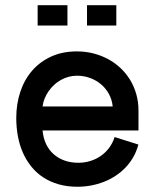

<svg xmlns="http://www.w3.org/2000/svg" viewBox="-20 -710 596 739"><path d="M421.1 -182.5Q414 -159.6 400.2 -141.2Q386.5 -122.8 368.1 -109.9Q349.6 -97.1 327.4 -90.3Q305.3 -83.5 281.4 -83.5Q252.8 -83.5 228.7 -92Q204.5 -100.6 186.4 -116.6Q168.4 -132.5 157.4 -155.6Q146.5 -178.6 143.8 -207.9H513V-284.6Q513 -318 504.5 -347.8Q496.1 -377.5 480.6 -402.9Q465 -428.2 443.5 -448.4Q421.9 -468.7 395.4 -482.8Q368.9 -497 338.7 -504.6Q308.5 -512.2 276.1 -512.2Q220.2 -512.2 176.8 -492.2Q133.3 -472.3 103.5 -437.7Q73.6 -403.2 58.1 -356.4Q42.6 -309.6 42.6 -255.9Q42.6 -219 49 -185Q55.4 -151 68.5 -121.6Q81.5 -92.2 101.1 -68.2Q120.6 -44.1 146.7 -27.1Q172.9 -10 205.7 -0.6Q238.5 8.8 277.8 8.8Q304.2 8.8 329.8 4.1Q355.5 -0.7 379.2 -9.9Q402.9 -19 424.1 -32.9Q445.3 -46.7 462.7 -64.7Q480.1 -82.7 492.8 -105Q505.6 -127.2 512.6 -153.6ZM143.8 -300.2Q145.9 -316.5 152.1 -331.5Q158.3 -346.5 167.5 -359.6Q176.8 -372.8 188.7 -383.7Q200.7 -394.7 214.7 -402.4Q228.7 -410.2 244.2 -414.4Q259.8 -418.6 276.1 -418.6Q302.4 -418.6 326.2 -410Q350 -401.4 368.5 -385.9Q387 -370.4 399 -348.7Q411 -327 413.8 -300.2ZM239.6 -689.9H124.9V-611.8H239.6ZM427.7 -689.9H314.9V-611.8H427.7Z"/></svg>

Font: Saysettha
Style: Regular
Weight: 400
Designer: John M. Durdin
Foundry: Lao Script for Windows
Version: Version 2.201